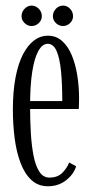

<svg xmlns="http://www.w3.org/2000/svg" viewBox="-20 -655 331 686"><path d="M151 10.5Q116 10.5 91.8 -12.2Q67.5 -35 53 -74Q38.5 -113 32.2 -162Q26 -211 26 -263Q26 -328.5 35.5 -378.2Q45 -428 62.2 -461Q79.5 -494 102 -510.8Q124.5 -527.5 150.5 -527.5Q181 -527.5 202.2 -508.2Q223.5 -489 236.8 -456.8Q250 -424.5 256.2 -385Q262.5 -345.5 262.5 -305Q262.5 -295 262.2 -285Q262 -275 261.5 -265.5H80.5V-294H202.5Q202.5 -355 198 -401Q193.5 -447 182.2 -472.8Q171 -498.5 150.5 -498.5Q131.5 -498.5 117.2 -473.2Q103 -448 95.2 -398.8Q87.5 -349.5 87.5 -277Q87.5 -225.5 90.2 -179.2Q93 -133 100.2 -97.2Q107.5 -61.5 121 -41Q134.5 -20.5 156.5 -20.5Q187 -20.5 204 -38.8Q221 -57 227 -74.5L252 -61Q243.5 -32.5 216.2 -11Q189 10.5 151 10.5ZM205.5 -562Q190.5 -562 179.8 -572.5Q169 -583 169 -597Q169 -612.5 179.8 -623.8Q190.5 -635 205.5 -635Q219.5 -635 230.2 -623.8Q241 -612.5 241 -597Q241 -583 230.2 -572.5Q219.5 -562 205.5 -562ZM92.5 -562Q79 -562 68 -572.5Q57 -583 57 -597Q57 -612.5 68 -623.8Q79 -635 92.5 -635Q107.5 -635 118.5 -623.8Q129.5 -612.5 129.5 -597Q129.5 -583 118.5 -572.5Q107.5 -562 92.5 -562Z"/></svg>

Font: Imbue 24pt Light
Style: Regular
Weight: 300
Designer: Tyler Finck
Foundry: Etcetera Type Company
Version: Version 1.102